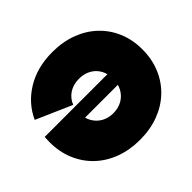

<svg xmlns="http://www.w3.org/2000/svg" viewBox="-184 -1005 1237 1237"><g transform="rotate(-45 435.0 -386.0)"><path d="M722 -434V-338H50L42 -434ZM436 -786Q530 -786 607.5 -757Q685 -728 741.2 -674.8Q797.5 -621.5 828.2 -548.8Q859 -476 859 -388Q859 -299 828.2 -225.5Q797.5 -152 741.2 -98.2Q685 -44.5 607.5 -15.2Q530 14 436 14Q342.5 14 264.8 -15.2Q187 -44.5 130.8 -98.2Q74.5 -152 43.8 -225.5Q13 -299 13 -388Q13 -400 13.8 -411.5Q14.5 -423 15 -434H286Q283 -423.5 281.5 -411.8Q280 -400 280 -388Q280 -341 299.8 -305.2Q319.5 -269.5 354.8 -249.2Q390 -229 436 -229Q482 -229 517.2 -249.2Q552.5 -269.5 572.2 -305.2Q592 -341 592 -388Q592 -434 572.2 -469Q552.5 -504 517.2 -523.5Q482 -543 436 -543Q383.5 -543 345.5 -518Q307.5 -493 291 -450L47 -557Q94.5 -662 196.2 -724Q298 -786 436 -786Z"/></g></svg>

Font: Hepta Slab ExtraLight Black
Style: Regular
Weight: 900
Version: Version 1.102